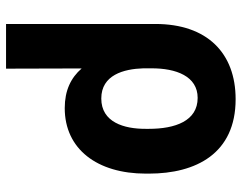

<svg xmlns="http://www.w3.org/2000/svg" viewBox="-102 -491 796 632"><g transform="rotate(90 296.0 -175.0)"><path d="M58.9 -288.4V203.1H206L205.3 -45.8C236.2 -10.3 277.7 9.9 335.9 9.9C470.5 9.9 551.5 -96.6 551.5 -257.1V-267C551.5 -422.6 485.1 -552.6 306.5 -552.6C155.2 -552.6 58.9 -459.5 58.9 -288.4ZM204.9 -248.6V-274.5C204.5 -357.2 231.2 -427.6 302.2 -427.6C378.2 -427.6 404.1 -353.7 404.1 -267V-257.1C404.5 -185.4 382.5 -110.4 304.3 -110.4C226.9 -110.4 207 -183.9 204.9 -248.6Z"/></g></svg>

Font: Margiela Sans
Style: Bold
Weight: 700
Designer: Stefan Endress, Andreas Faust
Version: Version 1.100;FEAKit 1.0